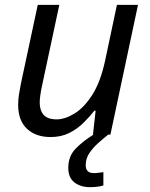

<svg xmlns="http://www.w3.org/2000/svg" viewBox="-20 -556 619 793"><path d="M189 10Q128 10 91.5 -24Q55 -58 55 -123Q55 -146 58.5 -166.5Q62 -187 66 -209L136 -536H225L153 -199Q144 -156 144 -132Q144 -100 160.5 -81.5Q177 -63 214 -63Q248 -63 287.5 -87Q327 -111 361 -164Q395 -217 414 -305L463 -536H550L436 0H364L375 -99H370Q351 -75 325.5 -49.5Q300 -24 266.5 -7Q233 10 189 10ZM351 217Q313 217 287.5 197.5Q262 178 262 137Q262 90 291.5 59Q321 28 366 0H427Q408 15 386 34.5Q364 54 349 76.5Q334 99 334 126Q334 159 367 159Q378 159 388 157.5Q398 156 407 155V210Q394 214 379.5 215.5Q365 217 351 217Z"/></svg>

Font: Noto Sans IKEA
Style: Italic
Weight: 400
Italic angle: -12°
Designer: Monotype Design Team
Foundry: Monotype Imaging Inc.
Version: Version 2.001